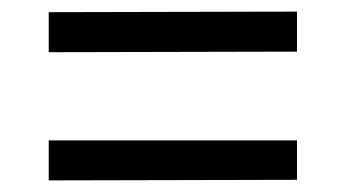

<svg xmlns="http://www.w3.org/2000/svg" viewBox="-20 -515 598 331"><path d="M492 -495 64 -494V-425L492 -426ZM492 -273H64V-204L492 -205Z"/></svg>

Font: United Sans
Style: Regular
Weight: 400
Designer: Pablo Impallari, Rodrigo Fuenzalida (Modified by Dan O. Williams)
Version: Version 1.000;PS 001.000;hotconv 1.0.88;makeotf.lib2.5.64775